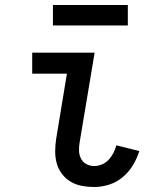

<svg xmlns="http://www.w3.org/2000/svg" viewBox="-20 -741 640 769"><path d="M358 8Q332 8 308 3.5Q284 -1 263.5 -13Q243 -25 228.5 -44Q214 -63 207.5 -86Q201 -109 201 -134.5Q201 -160 205 -185L248 -446H109V-530H359L299 -171Q296 -154 296.5 -137Q297 -120 304.5 -105.5Q312 -91 326.5 -83.5Q341 -76 358 -76Q373 -76 388.5 -82.5Q404 -89 415.5 -101.5Q427 -114 434.5 -129Q442 -144 446 -159L538 -136Q529 -107 512.5 -79.5Q496 -52 471.5 -31.5Q447 -11 417 -1.5Q387 8 358 8ZM492 -639H192V-721H492Z"/></svg>

Font: Iosevka Slab Medium Extended
Style: Italic
Weight: 500
Width: 7
Italic angle: -9°
Monospace: yes
Designer: Belleve Invis
Foundry: Belleve Invis
Version: Version 11.1.0; ttfautohint (v1.8.3)